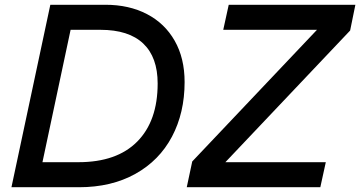

<svg xmlns="http://www.w3.org/2000/svg" viewBox="-20 -785 1510 805"><path d="M191 -765H422Q521 -765 596 -726Q671 -687 712.5 -614Q754 -541 754 -441Q754 -312 701 -212Q648 -112 547.5 -56Q447 0 311 0H28ZM309 -105Q470 -105 555.5 -191.5Q641 -278 641 -435Q641 -545 580.5 -602.5Q520 -660 401 -660H276L158 -105ZM786 -108 1309 -660H916L939 -765H1470L1448 -657L925 -105H1346L1323 0H763Z"/></svg>

Font: Application Medium
Style: Italic
Weight: 500
Italic angle: -12°
Designer: Wei Huang
Foundry: Wei Huang
Version: Version 0.012